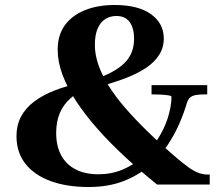

<svg xmlns="http://www.w3.org/2000/svg" viewBox="-20 -739 895 769"><path d="M728 -325Q718 -290 699 -245.5Q680 -201 650 -156Q620 -111 576.5 -73.5Q533 -36 473 -13Q413 10 335 10Q247 10 182 -14Q117 -38 81.5 -83.5Q46 -129 46 -194Q46 -237 64 -271.5Q82 -306 116.5 -332Q151 -358 199.5 -377Q248 -396 309 -408L329 -388Q290 -370 262 -345Q234 -320 219.5 -286Q205 -252 205 -206Q205 -155 224.5 -118Q244 -81 282 -61Q320 -41 374 -41Q426 -41 470.5 -59.5Q515 -78 551 -110.5Q587 -143 612.5 -183Q638 -223 652 -266.5Q666 -310 667 -351Q667 -355 655 -357Q643 -359 626 -360Q609 -361 594 -361H587V-398H810V-361H802Q780 -361 765 -358.5Q750 -356 741.5 -348.5Q733 -341 728 -325ZM820 0H609Q541 -55 480.5 -111Q420 -167 370.5 -223Q321 -279 285.5 -333Q250 -387 230.5 -439Q211 -491 211 -540Q211 -598 239.5 -637.5Q268 -677 319.5 -698Q371 -719 439 -719Q534 -719 585 -682Q636 -645 636 -585Q636 -548 617 -518.5Q598 -489 564 -466.5Q530 -444 483 -426Q436 -408 380 -393L362 -422Q402 -436 431 -452Q460 -468 479 -487Q498 -506 507.5 -530Q517 -554 517 -584Q517 -626 499.5 -650.5Q482 -675 446 -675Q421 -675 401.5 -662.5Q382 -650 371 -624.5Q360 -599 360 -558Q360 -521 373.5 -481Q387 -441 413.5 -398Q440 -355 480 -308.5Q520 -262 573.5 -210Q627 -158 694 -101Q716 -83 735 -69Q754 -55 773 -47.5Q792 -40 811 -40H820Z"/></svg>

Font: Roboto Serif 120pt Expanded SemiBold
Style: Regular
Weight: 600
Width: 7
Designer: Greg Gazdowicz
Foundry: Commercial Type
Version: Version 1.008